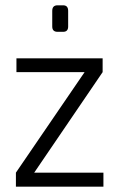

<svg xmlns="http://www.w3.org/2000/svg" viewBox="-20 -704 450 724"><path d="M218 -584H197Q177 -584 177 -604V-663Q177 -684 197 -684H218Q237 -684 237 -663V-604Q237 -584 218 -584ZM370 -53V0H40V-53L299 -432H42V-484H367V-432L109 -53Z"/></svg>

Font: exo2condensed_l
Style: Regular
Weight: 300
Width: 3
Designer: Natanael Gama
Version: Version 1.001;PS 001.001;hotconv 1.0.70;makeotf.lib2.5.58329